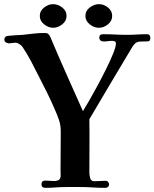

<svg xmlns="http://www.w3.org/2000/svg" viewBox="-20 -901 745 926"><path d="M705 -718Q705 -702 693.5 -701.5Q682 -701 671 -701Q664 -701 655 -700.5Q646 -700 640 -697Q634 -695 626.5 -686Q619 -677 616 -671Q564 -585 513 -498.5Q462 -412 411 -326Q412 -262 411.5 -197.5Q411 -133 411 -69Q411 -56 415 -41.5Q419 -27 435 -27Q449 -27 462.5 -28Q476 -29 489 -29Q497 -29 501.5 -23.5Q506 -18 506 -11Q506 -4 500.5 0.5Q495 5 489 5Q458 5 427 3Q396 1 365 1Q335 1 305.5 1Q276 1 247 3Q235 4 223 4.5Q211 5 199 5Q180 5 180 -12Q180 -30 198 -30Q209 -30 219 -29Q229 -28 239 -28Q260 -28 266.5 -35.5Q273 -43 272.5 -56Q272 -69 272 -84L273 -267Q273 -298 264.5 -322.5Q256 -347 244 -374Q226 -416 205.5 -457Q185 -498 164 -539Q147 -573 128.5 -608Q110 -643 89 -674Q84 -682 73.5 -688.5Q63 -695 53 -695Q46 -695 38 -693.5Q30 -692 22 -692Q14 -692 7.5 -697Q1 -702 1 -710Q1 -726 18 -728Q36 -730 54 -731Q72 -732 90 -733Q116 -736 142.5 -739Q169 -742 195 -742Q207 -742 212.5 -737.5Q218 -733 223 -722Q261 -632 300.5 -543Q340 -454 380 -365Q389 -379 408 -412Q427 -445 449.5 -486.5Q472 -528 492.5 -569.5Q513 -611 526 -643.5Q539 -676 539 -690Q539 -699 533.5 -701.5Q528 -704 520 -704Q510 -704 500.5 -702.5Q491 -701 481 -701Q459 -701 459 -720Q459 -736 477 -736Q506 -736 535 -734.5Q564 -733 593 -733Q617 -733 641 -734.5Q665 -736 689 -736Q705 -736 705 -718ZM301 -824Q301 -800 280 -783.5Q259 -767 236 -767Q214 -767 193 -783.5Q172 -800 172 -824Q172 -849 193 -865Q214 -881 236 -881Q259 -881 280 -865Q301 -849 301 -824ZM521 -824Q521 -800 500.5 -783.5Q480 -767 457 -767Q434 -767 413 -783.5Q392 -800 392 -824Q392 -849 413 -865Q434 -881 457 -881Q480 -881 500.5 -865Q521 -849 521 -824Z"/></svg>

Font: Kaisei Opti
Style: Bold
Weight: 700
Designer: Font-Kai, 金井和夫
Foundry: KAZUO KANAI
Version: Version 5.003